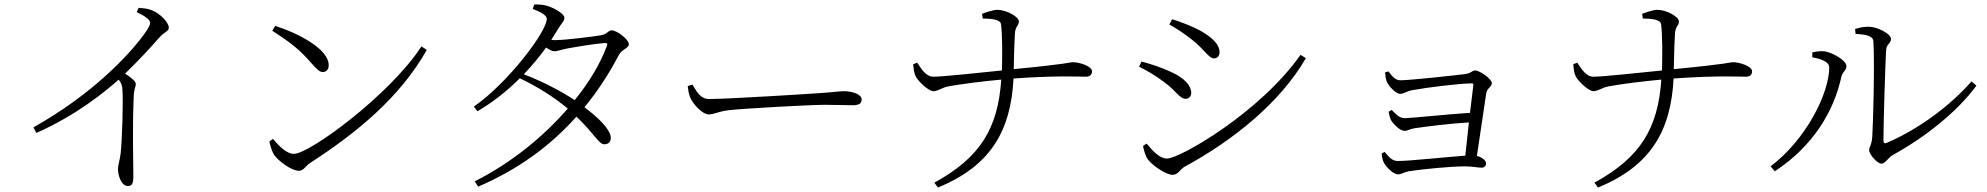

<svg xmlns="http://www.w3.org/2000/svg" viewBox="-20 -794 8910 861"><path d="M593 -740C639 -717 653 -705 653 -690C653 -682 645 -666 626 -640C557 -545 391 -369 130 -223L143 -198C317 -274 451 -382 512 -437C525 -421 528 -410 529 -391C533 -347 528 -168 521 -106C517 -73 509 -54 509 -36C509 -7 524 40 553 40C571 40 578 32 578 -4C578 -66 573 -221 580 -369C581 -393 589 -406 589 -417C589 -430 567 -447 541 -464C608 -529 657 -583 693 -624C721 -655 737 -653 737 -670C737 -694 696 -735 661 -748C642 -756 623 -757 602 -759Z M1214 -678 1201 -656C1287 -601 1328 -567 1377 -510C1403 -481 1414 -471 1427 -471C1443 -471 1454 -482 1454 -502C1454 -573 1323 -643 1214 -678ZM1870 -586C1728 -368 1368 -104 1298 -104C1267 -104 1235 -135 1204 -171L1188 -160C1190 -147 1199 -116 1208 -101C1228 -72 1287 -28 1321 -28C1341 -28 1353 -52 1369 -62C1585 -202 1773 -358 1894 -570Z M2109 19 2124 43C2306 -35 2450 -142 2565 -271C2646 -194 2665 -147 2690 -147C2709 -147 2719 -158 2719 -177C2718 -213 2664 -266 2601 -313C2660 -385 2711 -463 2755 -547C2767 -572 2800 -578 2800 -595C2800 -618 2746 -658 2723 -658C2707 -658 2703 -640 2675 -636C2648 -631 2518 -614 2467 -614L2452 -615L2482 -663C2496 -688 2511 -698 2511 -715C2511 -731 2467 -758 2433 -768C2413 -774 2393 -774 2376 -774L2369 -754C2405 -740 2432 -726 2432 -709C2432 -653 2259 -423 2105 -316L2121 -295C2188 -334 2253 -385 2311 -443C2393 -404 2465 -358 2526 -307C2417 -181 2271 -62 2109 19ZM2329 -461C2365 -499 2399 -539 2429 -581C2443 -571 2456 -564 2466 -564C2479 -564 2500 -572 2521 -576C2558 -583 2654 -599 2691 -601C2701 -602 2707 -599 2701 -587C2673 -511 2624 -427 2557 -345C2497 -385 2414 -428 2329 -461Z M3085 -415 3064 -408C3066 -390 3068 -375 3075 -357C3088 -326 3131 -281 3157 -281C3184 -281 3195 -293 3249 -300C3323 -308 3616 -324 3677 -324C3736 -324 3771 -322 3804 -322C3836 -322 3844 -333 3844 -348C3844 -372 3800 -385 3766 -385C3740 -385 3716 -380 3649 -376C3607 -373 3246 -350 3160 -350C3121 -350 3105 -382 3085 -415Z M4075 -506C4077 -485 4079 -465 4087 -450C4097 -431 4143 -385 4166 -385C4189 -386 4202 -401 4235 -407C4288 -417 4392 -430 4470 -437C4455 -217 4375 -87 4170 25L4186 47C4425 -51 4513 -210 4525 -442C4723 -456 4818 -450 4850 -450C4866 -450 4877 -458 4877 -474C4877 -498 4819 -515 4792 -515C4776 -515 4778 -508 4526 -484C4527 -531 4528 -591 4531 -638C4532 -679 4549 -676 4549 -698C4549 -719 4493 -750 4452 -750C4433 -750 4397 -737 4384 -732L4387 -711C4420 -710 4466 -709 4469 -685C4475 -641 4475 -545 4473 -478C4384 -469 4208 -450 4166 -450C4134 -449 4112 -484 4093 -513Z M5224 -684C5251 -669 5295 -641 5328 -614C5381 -572 5401 -532 5424 -532C5440 -532 5449 -545 5449 -560C5449 -589 5426 -622 5358 -659C5319 -679 5274 -696 5236 -708ZM5812 -548C5630 -289 5271 -83 5213 -83C5181 -83 5151 -115 5122 -150L5106 -140C5107 -128 5116 -95 5127 -80C5147 -52 5209 -10 5238 -10C5263 -10 5272 -34 5290 -45C5511 -165 5720 -333 5836 -533ZM5088 -495C5132 -473 5166 -452 5203 -424C5255 -386 5270 -351 5297 -351C5312 -351 5322 -363 5322 -377C5322 -410 5291 -445 5232 -471C5189 -491 5151 -504 5099 -518Z M6189 -113 6176 -105C6176 -92 6181 -75 6185 -66C6193 -49 6226 -12 6250 -12C6262 -12 6281 -23 6297 -26C6364 -36 6485 -48 6551 -48C6579 -48 6609 -42 6624 -42C6635 -42 6644 -49 6644 -62C6644 -75 6625 -89 6603 -95L6645 -377C6649 -399 6670 -405 6670 -421C6670 -440 6616 -478 6595 -478C6581 -478 6577 -465 6551 -462C6505 -456 6303 -434 6259 -434C6235 -434 6220 -457 6206 -474L6191 -469C6192 -459 6194 -442 6198 -430C6204 -412 6238 -373 6259 -373C6273 -373 6291 -385 6309 -389C6381 -402 6524 -420 6580 -420C6585 -420 6588 -418 6587 -412L6572 -288C6476 -282 6305 -264 6279 -264C6254 -264 6237 -285 6221 -301L6207 -293C6209 -282 6213 -264 6218 -255C6228 -238 6258 -207 6278 -207C6292 -207 6303 -216 6324 -219C6387 -228 6483 -240 6567 -245L6551 -96C6467 -90 6300 -72 6248 -72C6220 -72 6205 -95 6189 -113Z M7035 -506C7037 -485 7039 -465 7047 -450C7057 -431 7103 -385 7126 -385C7149 -386 7162 -401 7195 -407C7248 -417 7352 -430 7430 -437C7415 -217 7335 -87 7130 25L7146 47C7385 -51 7473 -210 7485 -442C7683 -456 7778 -450 7810 -450C7826 -450 7837 -458 7837 -474C7837 -498 7779 -515 7752 -515C7736 -515 7738 -508 7486 -484C7487 -531 7488 -591 7491 -638C7492 -679 7509 -676 7509 -698C7509 -719 7453 -750 7412 -750C7393 -750 7357 -737 7344 -732L7347 -711C7380 -710 7426 -709 7429 -685C7435 -641 7435 -545 7433 -478C7344 -469 7168 -450 7126 -450C7094 -449 7072 -484 7053 -513Z M8299 -664 8301 -642C8353 -639 8380 -632 8381 -608C8387 -512 8380 -239 8376 -181C8373 -141 8362 -137 8362 -120C8362 -103 8398 -60 8417 -60C8435 -60 8446 -87 8470 -100C8610 -177 8756 -291 8843 -410L8821 -429C8732 -327 8592 -218 8440 -153C8432 -150 8426 -152 8426 -165C8426 -241 8435 -527 8438 -570C8441 -599 8460 -599 8460 -620C8460 -642 8399 -674 8361 -674C8340 -674 8324 -672 8299 -664ZM8107 -537C8129 -533 8183 -522 8183 -492C8183 -377 8081 -170 7920 -48L7939 -26C8114 -141 8204 -298 8237 -448C8242 -473 8260 -477 8260 -497C8260 -525 8193 -560 8161 -564C8141 -566 8120 -562 8107 -559Z"/></svg>

Font: Noto Serif HK Light
Style: Regular
Weight: 300
Designer: Ryoko NISHIZUKA 西塚涼子 (kana & ideographs); Frank Grießhammer (Latin, Greek & Cyrillic); Wenlong ZHANG 张文龙 (bopomofo); San
Foundry: Adobe
Version: Version 2.001;hotconv 1.1.0;makeotfexe 2.6.0